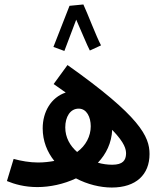

<svg xmlns="http://www.w3.org/2000/svg" viewBox="-20 -830 727 859"><path d="M353 -810 291 -804C276 -765 229 -645 219 -620L268 -602C274 -617 301 -689 321 -742C341 -697 371 -624 382 -604L432 -627C411 -666 371 -772 353 -810ZM480 9C589 9 649 -49 649 -141C649 -219 607 -309 282 -539L220 -454C239 -441 257 -428 274 -416C208 -394 171 -329 171 -256C171 -199 191 -150 223 -110C201 -106 177 -103 150 -103C113 -103 74 -110 41 -119L11 -20C45 -6 90 7 147 7C203 7 265 -6 320 -32C371 -5 429 9 480 9ZM272 -260C272 -307 294 -344 332 -344C368 -344 386 -306 386 -265C386 -221 364 -178 325 -150C293 -178 272 -215 272 -260ZM544 -142C543 -113 530 -93 482 -93C461 -93 439 -96 418 -102C455 -141 479 -190 482 -249C540 -189 544 -161 544 -142Z"/></svg>

Font: Noto Sans Arabic UI Cn SmBd
Style: Regular
Weight: 600
Width: 3
Designer: Monotype Design Team, Nadine Chahine and Nizar Qandah
Foundry: Monotype Imaging Inc.
Version: Version 2.010